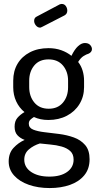

<svg xmlns="http://www.w3.org/2000/svg" viewBox="-20 -724 499 973"><path d="M232 229Q173 229 126 212.5Q79 196 51.5 165.5Q24 135 24 94Q24 52 48.5 25.5Q73 -1 105 -15Q83 -23 68.5 -38.5Q54 -54 54 -82Q54 -110 68 -126.5Q82 -143 104 -156Q77 -178 62 -210.5Q47 -243 47 -282V-315Q47 -364 69 -401Q91 -438 131.5 -459Q172 -480 226 -480Q261 -480 290.5 -469.5Q320 -459 342 -441Q358 -474 375.5 -490Q393 -506 410 -506Q428 -506 437 -496Q446 -486 446 -475Q446 -467 441 -461Q436 -455 429 -452Q418 -449 403.5 -440Q389 -431 376 -410Q391 -391 398.5 -366.5Q406 -342 406 -315V-282Q406 -235 383 -197Q360 -159 319 -137.5Q278 -116 225 -116Q184 -116 152 -131Q142 -125 134 -117.5Q126 -110 126 -97Q126 -76 148.5 -67Q171 -58 206 -54Q241 -50 280 -45Q319 -40 354 -27.5Q389 -15 411.5 11Q434 37 434 83Q434 132 407 164.5Q380 197 334.5 213Q289 229 232 229ZM230 171Q287 171 320 147.5Q353 124 353 85Q353 57 336 41.5Q319 26 292 18.5Q265 11 235.5 8.5Q206 6 182 3Q150 13 126.5 33Q103 53 103 85Q103 124 138 147.5Q173 171 230 171ZM227 -173Q273 -173 299 -204Q325 -235 325 -282V-315Q325 -361 299 -392Q273 -423 226 -423Q179 -423 153.5 -392Q128 -361 128 -315V-283Q128 -236 154 -204.5Q180 -173 227 -173ZM183 -584Q171 -584 162 -595Q153 -606 153 -618Q153 -634 166 -640L283 -702Q289 -704 293 -704Q306 -704 313.5 -693.5Q321 -683 321 -670Q321 -654 307 -646L194 -588Q191 -587 188.5 -585.5Q186 -584 183 -584Z"/></svg>

Font: Dosis Medium
Style: Regular
Weight: 500
Designer: EdgarTolentino, PabloImpallari, IginoMarini
Foundry: EdgarTolentino, PabloImpallari, IginoMarini
Version: Version 3.001; ttfautohint (v1.8.2)